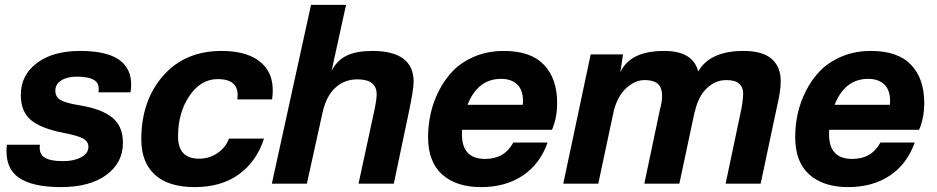

<svg xmlns="http://www.w3.org/2000/svg" viewBox="-20 -750 3826 784"><path d="M307 -542Q426 -542 476 -498.5Q526 -455 513 -373H382Q388 -408 365.5 -422.5Q343 -437 293 -437Q254 -437 230 -421.5Q206 -406 206 -380Q206 -354 227.5 -341.5Q249 -329 305 -320Q396 -305 439 -269.5Q482 -234 482 -167Q482 -85 414 -35.5Q346 14 229 14Q108 14 53 -27.5Q-2 -69 8 -159H143Q138 -123 161 -107.5Q184 -92 238 -92Q282 -92 311.5 -108Q341 -124 341 -150Q341 -173 318 -185Q295 -197 237 -208Q146 -226 105.5 -260.5Q65 -295 65 -363Q65 -443 130.5 -492.5Q196 -542 307 -542Z M885 -542Q996 -542 1050.5 -490.5Q1105 -439 1091 -344H949Q961 -427 869 -427Q800 -427 753.5 -358.5Q707 -290 707 -193Q707 -102 793 -102Q834 -102 867.5 -124.5Q901 -147 915 -184H1058Q1028 -91 956 -38.5Q884 14 775 14Q668 14 612.5 -36.5Q557 -87 557 -181Q557 -339 646 -440.5Q735 -542 885 -542Z M1393 -730 1334 -461Q1357 -505 1397 -523.5Q1437 -542 1500 -542Q1669 -542 1669 -416Q1669 -385 1649 -290L1588 0H1444L1511 -310Q1518 -345 1518 -365Q1518 -426 1439 -426Q1387 -426 1349.5 -392Q1312 -358 1297 -290L1233 0H1090L1250 -730Z M2038 -542Q2147 -542 2201 -485.5Q2255 -429 2255 -330Q2255 -269 2234 -220H1867Q1858 -101 1961 -101Q2040 -101 2076 -168H2216Q2185 -80 2114.5 -33Q2044 14 1944 14Q1843 14 1785.5 -37.5Q1728 -89 1728 -190Q1728 -237 1738 -284Q1748 -331 1771.5 -378Q1795 -425 1830 -461Q1865 -497 1918.5 -519.5Q1972 -542 2038 -542ZM1889 -322H2115Q2119 -376 2095 -402Q2071 -428 2026 -428Q1931 -428 1889 -322Z M2692 -542Q2810 -542 2831 -458Q2879 -542 3016 -542Q3094 -542 3131 -509.5Q3168 -477 3168 -419Q3168 -378 3153 -316L3086 0H2943L3007 -304Q3014 -340 3014.5 -366.5Q3015 -393 2998.5 -408Q2982 -423 2946 -423Q2901 -423 2866 -389.5Q2831 -356 2817 -293V-296L2754 0H2611L2675 -304Q2690 -357 2678.5 -389.5Q2667 -422 2615 -423Q2574 -424 2537.5 -390.5Q2501 -357 2486 -296L2423 0H2280L2392 -528H2524L2513 -455Q2553 -542 2692 -542Z M3537 -542Q3646 -542 3700 -485.5Q3754 -429 3754 -330Q3754 -269 3733 -220H3366Q3357 -101 3460 -101Q3539 -101 3575 -168H3715Q3684 -80 3613.5 -33Q3543 14 3443 14Q3342 14 3284.5 -37.5Q3227 -89 3227 -190Q3227 -237 3237 -284Q3247 -331 3270.5 -378Q3294 -425 3329 -461Q3364 -497 3417.5 -519.5Q3471 -542 3537 -542ZM3388 -322H3614Q3618 -376 3594 -402Q3570 -428 3525 -428Q3430 -428 3388 -322Z"/></svg>

Font: Nacelle Bold
Style: Italic
Weight: 700
Italic angle: -12°
Designer: Sora Sagano
Foundry: Sora Sagano
Version: Version 1.000;FEAKit 1.0